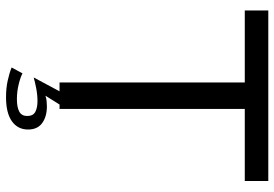

<svg xmlns="http://www.w3.org/2000/svg" viewBox="-160 -590 932 653"><g transform="rotate(90 306.5 -264.0)"><path d="M230 126Q243 133 267.5 139Q292 145 318 145Q345 145 360 137Q375 129 375 110Q375 90 361 82.5Q347 75 324 75Q303 75 280 79.5Q257 84 244 88L291 0H261V-630H16V-710H596V-630H351V0H336L306 48Q314 45 324 44Q334 43 342 43Q377 43 399 59Q421 75 421 107Q421 142 393 162Q365 182 311 182Q281 182 255.5 176.5Q230 171 210 163Z"/></g></svg>

Font: PTCRaleway Medium
Style: Regular
Weight: 500
Designer: Matt McInerney, Pablo Impallari, Rodrigo Fuenzalida
Foundry: Matt McInerney, Pablo Impallari, Rodrigo Fuenzalida
Version: Version 3.000g; ttfautohint (v1.5) -l 8 -r 28 -G 28 -x 14 -D